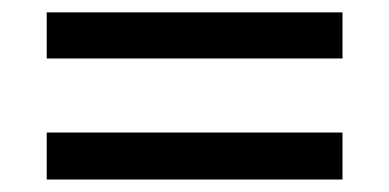

<svg xmlns="http://www.w3.org/2000/svg" viewBox="-20 -474 626 309"><path d="M531.2 -379.9H55.2V-454.1H531.2ZM531.2 -185.1H55.2V-260.7H531.2Z"/></svg>

Font: Metrophobic
Style: Regular
Weight: 400
Designer: Vernon Adams
Foundry: Vernon Adams
Version: Version 3.200; ttfautohint (v1.8.4.7-5d5b);gftools[0.9.23]